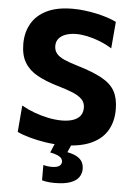

<svg xmlns="http://www.w3.org/2000/svg" viewBox="-62 -774 724 1040"><g transform="rotate(5 300.0 -254.0)"><path d="M297 13Q252.5 13 205.8 5.8Q159 -1.5 118.2 -13Q77.5 -24.5 52 -37L64 -181.5Q98.5 -162 136.2 -148.2Q174 -134.5 211.8 -127Q249.5 -119.5 284 -119.5Q318.5 -119.5 344 -128Q369.5 -136.5 383.5 -153.8Q397.5 -171 397.5 -198.5Q397.5 -226.5 379.2 -244.8Q361 -263 327 -276.8Q293 -290.5 246 -304Q181 -323 135 -348.2Q89 -373.5 64.8 -413.2Q40.5 -453 40.5 -515.5Q40.5 -578 68 -625.8Q95.5 -673.5 151 -700.5Q206.5 -727.5 291.5 -727.5Q325 -727.5 358.5 -723.2Q392 -719 423.8 -712Q455.5 -705 482.5 -696Q509.5 -687 529.5 -677L517 -532Q485 -552 450.5 -565.5Q416 -579 383 -586Q350 -593 323 -593Q292.5 -593 267.8 -585Q243 -577 228.5 -560.5Q214 -544 214 -519Q214 -494.5 227.8 -477.8Q241.5 -461 270.2 -448.2Q299 -435.5 344.5 -422Q430 -396.5 479.5 -368.8Q529 -341 549.8 -302Q570.5 -263 570.5 -204Q570.5 -138.5 542 -89.8Q513.5 -41 453 -14Q392.5 13 297 13ZM274.5 221Q261.5 221 248.5 220Q235.5 219 224.5 217Q213.5 215 206 212.5V129.5Q212.5 131.5 224.8 133.5Q237 135.5 251.5 135.5Q279.5 135.5 292.2 126.8Q305 118 305 102.5Q305 93.5 299 85.2Q293 77 278.2 70.2Q263.5 63.5 237 58.5L273 -27H351V0L329.5 49Q363.5 55.5 383.5 67.5Q403.5 79.5 411.8 96Q420 112.5 420 133Q420 157.5 406.2 177.5Q392.5 197.5 360.5 209.2Q328.5 221 274.5 221Z"/></g></svg>

Font: Commissioner Thin
Style: Bold
Weight: 700
Version: Version 1.001;gftools[0.9.23]